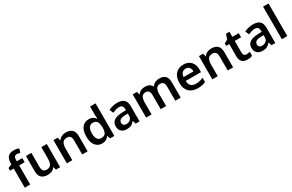

<svg xmlns="http://www.w3.org/2000/svg" viewBox="201 -2317 5904 3879"><g transform="rotate(-30 3153.5 -377.5)"><path d="M359 -446H231V0H104V-446H18V-507L105 -544V-566Q105 -671 150 -718Q195 -765 285 -765Q320 -765 350 -759Q380 -753 406 -744L377 -654Q361 -659 341.5 -663Q322 -667 301 -667Q265 -667 248 -643.5Q231 -620 231 -570V-542H359Z M930 -542V0H831L813 -70H807Q781 -28 735 -9Q689 10 638 10Q547 10 495.5 -37Q444 -84 444 -188V-542H571V-214Q571 -93 670 -93Q746 -93 774.5 -140.5Q803 -188 803 -278V-542Z M1377 -552Q1469 -552 1520 -505Q1571 -458 1571 -353V0H1445V-327Q1445 -450 1345 -450Q1269 -450 1241 -402Q1213 -354 1213 -264V0H1086V-542H1185L1202 -469H1208Q1234 -510 1278.5 -531Q1323 -552 1377 -552Z M1907 10Q1813 10 1754.5 -61Q1696 -132 1696 -270Q1696 -410 1755 -481Q1814 -552 1910 -552Q1970 -552 2007.5 -529Q2045 -506 2068 -473H2073Q2071 -489 2068.5 -518.5Q2066 -548 2066 -571V-760H2194V0H2095L2071 -71H2066Q2044 -37 2006 -13.5Q1968 10 1907 10ZM1945 -93Q2015 -93 2043.5 -132.5Q2072 -172 2073 -253V-269Q2073 -356 2045.5 -402.5Q2018 -449 1944 -449Q1887 -449 1856.5 -401.5Q1826 -354 1826 -268Q1826 -182 1856.5 -137.5Q1887 -93 1945 -93Z M2578 -552Q2782 -552 2782 -364V0H2692L2668 -75H2664Q2628 -31 2589.5 -10.5Q2551 10 2483 10Q2410 10 2362 -30.5Q2314 -71 2314 -157Q2314 -322 2565 -331L2656 -334V-357Q2656 -412 2631 -434.5Q2606 -457 2562 -457Q2523 -457 2484.5 -444.5Q2446 -432 2410 -416L2372 -504Q2412 -525 2464.5 -538.5Q2517 -552 2578 -552ZM2590 -254Q2508 -251 2476 -227Q2444 -203 2444 -160Q2444 -121 2467 -103Q2490 -85 2526 -85Q2581 -85 2618.5 -116.5Q2656 -148 2656 -210V-256Z M3556 -552Q3648 -552 3695 -505Q3742 -458 3742 -353V0H3616V-328Q3616 -391 3593 -420.5Q3570 -450 3523 -450Q3457 -450 3429.5 -406.5Q3402 -363 3402 -282V0H3275V-328Q3275 -450 3183 -450Q3113 -450 3087.5 -402Q3062 -354 3062 -264V0H2935V-542H3034L3052 -471H3057Q3081 -510 3123 -531Q3165 -552 3218 -552Q3339 -552 3383 -467H3388Q3415 -510 3459.5 -531Q3504 -552 3556 -552Z M4118 -552Q4227 -552 4290.5 -487Q4354 -422 4354 -306V-241H3997Q3999 -168 4038 -128Q4077 -88 4149 -88Q4200 -88 4241 -98Q4282 -108 4325 -127V-27Q4285 -8 4242 1Q4199 10 4138 10Q4058 10 3997 -20.5Q3936 -51 3901.5 -113Q3867 -175 3867 -267Q3867 -406 3936 -479Q4005 -552 4118 -552ZM4120 -458Q4068 -458 4036.5 -425Q4005 -392 4000 -330H4231Q4230 -386 4203 -422Q4176 -458 4120 -458Z M4771 -552Q4863 -552 4914 -505Q4965 -458 4965 -353V0H4839V-327Q4839 -450 4739 -450Q4663 -450 4635 -402Q4607 -354 4607 -264V0H4480V-542H4579L4596 -469H4602Q4628 -510 4672.5 -531Q4717 -552 4771 -552Z M5332 -92Q5354 -92 5375 -96Q5396 -100 5413 -106V-12Q5392 -2 5363 4Q5334 10 5299 10Q5252 10 5214.5 -5.5Q5177 -21 5154.5 -59Q5132 -97 5132 -166V-446H5060V-502L5140 -546L5180 -661H5260V-542H5408V-446H5260V-172Q5260 -132 5280 -112Q5300 -92 5332 -92Z M5745 -552Q5949 -552 5949 -364V0H5859L5835 -75H5831Q5795 -31 5756.5 -10.5Q5718 10 5650 10Q5577 10 5529 -30.5Q5481 -71 5481 -157Q5481 -322 5732 -331L5823 -334V-357Q5823 -412 5798 -434.5Q5773 -457 5729 -457Q5690 -457 5651.5 -444.5Q5613 -432 5577 -416L5539 -504Q5579 -525 5631.5 -538.5Q5684 -552 5745 -552ZM5757 -254Q5675 -251 5643 -227Q5611 -203 5611 -160Q5611 -121 5634 -103Q5657 -85 5693 -85Q5748 -85 5785.5 -116.5Q5823 -148 5823 -210V-256Z M6229 0H6102V-760H6229Z"/></g></svg>

Font: Noto Sans Thai Looped SemiBold
Style: Regular
Weight: 600
Designer: Sasikarn Vongin, Ben Mitchell
Foundry: The Fontpad Ltd
Version: Version 1.001; ttfautohint (v1.8.4.7-5d5b)